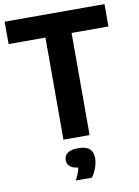

<svg xmlns="http://www.w3.org/2000/svg" viewBox="-104 -808 811 1124"><g transform="rotate(-10 301.0 -246.0)"><path d="M223.5 0V-607H4.5V-740H598V-607H379V0ZM253.5 248Q270.5 215 277 192Q283.5 169 283.5 144.5L313 176.5H301.5Q256.5 176.5 236 161Q215.5 145.5 215.5 120Q215.5 94 236.2 79Q257 64 301 64Q346 64 366.8 83.2Q387.5 102.5 387.5 138Q387.5 164.5 376.8 195Q366 225.5 349 248Z"/></g></svg>

Font: Encode Sans SemiCondensed
Style: Bold
Weight: 700
Width: 4
Designer: Multiple Designers
Foundry: Impallari Type
Version: Version 3.002